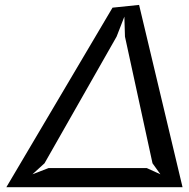

<svg xmlns="http://www.w3.org/2000/svg" viewBox="-20 -782 790 802"><path d="M742.5 0H6.5L450 -750L561 -761.5ZM593 -80 650 -54 617 -100 502 -629 499.5 -712.5 467 -629 166 -100 115.5 -54 183 -80Z"/></svg>

Font: B612
Style: Italic
Weight: 400
Italic angle: -10°
Designer: Nicolas Chauveau, Thomas Paillot, Jonathan Favre-Lamarine, Jean-Luc Vinot
Foundry: AIRBUS
Version: Version 1.008